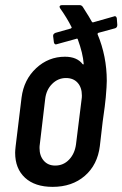

<svg xmlns="http://www.w3.org/2000/svg" viewBox="-20 -720 477 748"><path d="M360 -587Q396 -501 396 -405Q396 -386 392 -340Q390 -315 380 -246L369 -151Q360 -78 310.5 -35Q261 8 185 8Q116 8 77.5 -27.5Q39 -63 39 -125Q39 -133 41 -151L64 -340Q73 -410 121 -454.5Q169 -499 233 -499Q280 -499 302 -470Q306 -467 306 -472Q303 -512 283 -567Q281 -571 278 -569L202 -548L198 -547Q192 -547 190 -555L187 -579V-581Q187 -588 196 -592L256 -609Q260 -611 259 -614Q241 -650 214 -688Q212 -692 212 -693Q212 -700 222 -700H291Q297 -700 302 -694Q332 -647 338 -635Q340 -632 343 -633L424 -656L427 -657Q433 -657 435 -649L437 -623Q437 -613 429 -610L363 -592Q360 -591 360 -587ZM299 -348Q299 -379 282.5 -397.5Q266 -416 237 -416Q206 -416 183 -393Q160 -370 156 -334L135 -157Q134 -152 134 -143Q134 -113 150.5 -94Q167 -75 195 -75Q227 -75 249 -98Q271 -121 276 -157L298 -334Q299 -339 299 -348Z"/></svg>

Font: Barlow Condensed Medium
Style: Italic
Weight: 500
Width: 3
Italic angle: -7°
Designer: Jeremy Tribby
Foundry: Tribby Type
Version: Version 1.408